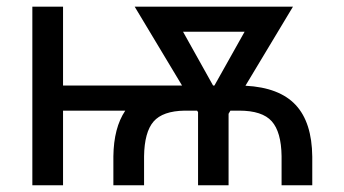

<svg xmlns="http://www.w3.org/2000/svg" viewBox="-20 -548 1017 568"><path d="M315.4 0H406.2V-85.4Q407.2 -157.2 434.3 -188.5Q461.4 -219.7 526.4 -220.7H563L565.9 -216.3V0H656.2V-211.4L661.6 -220.7H687.5Q755.9 -220.7 783.9 -189.2Q812 -157.7 813 -86.4V0H903.8V-84.5Q902.8 -186 854.7 -237.5Q806.6 -289.1 706.1 -294.4L846.7 -528.3H378.4L518.6 -294.9H166.5V-528.3H75.7V0H166.5V-220.7H350.6Q316.4 -169.9 315.4 -85.4ZM610.4 -294.9 521.5 -454.1H703.6L614.3 -294.9Z"/></svg>

Font: FAU Chimera
Style: Regular
Weight: 400
Version: Version 1.002;hotconv 1.0.117;makeotfexe 2.5.65602